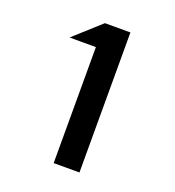

<svg xmlns="http://www.w3.org/2000/svg" viewBox="-130 -814 835 916"><g transform="rotate(20 287.5 -355.5)"><path d="M245.1 -578.1V0H376V-710.9H246.6L127.4 -603.5L111.8 -588.9H245.1Z"/></g></svg>

Font: Tuffy
Style: Bold
Weight: 700
Designer: Thatcher Ulrich, Karoly Barta, Michael Everson
Version: Version 001.270